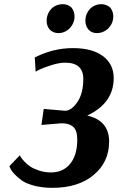

<svg xmlns="http://www.w3.org/2000/svg" viewBox="-20 -891 566 922"><path d="M232 -854Q254 -871 281 -871Q307 -871 324 -854Q338 -835 338 -813Q338 -776 309 -750Q287 -732 261 -732Q234 -732 218 -750Q204 -767 204 -791Q204 -828 232 -854ZM418 -854Q440 -871 466 -871Q491 -871 510 -854Q524 -835 524 -813Q524 -776 495 -750Q472 -732 446 -732Q419 -732 404 -750Q390 -767 390 -791Q390 -828 418 -854ZM147 -615Q235 -660 330 -660Q423 -660 474.5 -621.5Q526 -583 526 -516Q526 -396 399 -336Q504 -312 504 -211Q504 -113 430 -51Q356 11 232 11Q183 11 143.5 0.5Q104 -10 83 -25.5Q62 -41 48 -56.5Q34 -72 30 -82L25 -93L75 -145Q77 -142 80 -136.5Q83 -131 96 -116.5Q109 -102 125 -91.5Q141 -81 167.5 -72Q194 -63 225 -63Q283 -63 317 -104.5Q351 -146 351 -221Q351 -264 332 -281.5Q313 -299 276 -299L179 -291L190 -368L293 -359Q324 -360 352 -401.5Q380 -443 380 -512Q380 -590 293 -590Q265 -590 229.5 -579Q194 -568 172 -558L151 -547Z"/></svg>

Font: Arsenal
Style: Bold Italic
Weight: 700
Italic angle: -9.10001°
Designer: Andrij Shevchenko
Foundry: Stairsfor
Version: Version 2.001;PS 002.001;hotconv 1.0.88;makeotf.lib2.5.64775